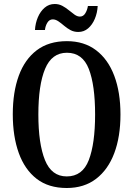

<svg xmlns="http://www.w3.org/2000/svg" viewBox="-20 -931 668 961"><path d="M314 10Q223 10 163.5 -36Q104 -82 74 -165Q44 -248 44 -359Q44 -470 74 -552Q104 -634 164 -679.5Q224 -725 315 -725Q401 -725 461 -679.5Q521 -634 552 -551.5Q583 -469 583 -358Q583 -247 552 -164.5Q521 -82 461 -36Q401 10 314 10ZM314 -48Q393 -48 424.5 -130Q456 -212 456 -358Q456 -505 424.5 -586Q393 -667 315 -667Q239 -667 205.5 -586Q172 -505 172 -358Q172 -212 205 -130Q238 -48 314 -48ZM372 -771Q350 -771 332.5 -780.5Q315 -790 300.5 -802.5Q286 -815 272 -824.5Q258 -834 244 -834Q227 -834 217 -817.5Q207 -801 205 -781H155Q157 -815 169.5 -844.5Q182 -874 203.5 -892.5Q225 -911 254 -911Q275 -911 292.5 -901.5Q310 -892 325 -879.5Q340 -867 353.5 -857.5Q367 -848 380 -848Q397 -848 407 -864.5Q417 -881 420 -901H469Q467 -866 454.5 -836.5Q442 -807 421 -789Q400 -771 372 -771Z"/></svg>

Font: Noto Serif Ethiopic ExtraCondensed SemiBold
Style: Regular
Weight: 600
Width: 2
Designer: Monotype Design Team
Foundry: Monotype Imaging Inc.
Version: Version 2.102; ttfautohint (v1.8.4.7-5d5b)